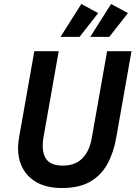

<svg xmlns="http://www.w3.org/2000/svg" viewBox="-20 -938 686 968"><path d="M153 -680H276L199 -244Q188 -179 210 -141Q232 -103 296 -103Q360 -103 396 -140.5Q432 -178 443 -244L520 -680H643L566 -244Q553 -169 521.5 -111.5Q490 -54 434.5 -22Q379 10 292 10Q211 10 158.5 -22.5Q106 -55 84.5 -112Q63 -169 76 -244ZM381 -752H285L390 -918L475 -872ZM531 -752H435L540 -918L625 -872Z"/></svg>

Font: Inria Sans
Style: Bold Italic
Weight: 700
Italic angle: -10°
Designer: Black Foundry Team
Foundry: Black Foundry
Version: Version 1.2; ttfautohint (v1.8.3)